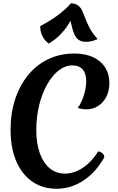

<svg xmlns="http://www.w3.org/2000/svg" viewBox="-20 -1135 727 1180"><path d="M584 -205Q601 -201 611 -191.5Q621 -182 621 -168Q569 -76 493 -25.5Q417 25 328 25Q241 25 177.5 -19.5Q114 -64 79.5 -145Q45 -226 45 -337Q45 -441 73.5 -526.5Q102 -612 154 -675Q206 -738 278 -772Q350 -806 436 -806Q536 -806 594 -757Q652 -708 652 -623Q652 -577 633.5 -540.5Q615 -504 583 -483.5Q551 -463 510 -463Q499 -463 486.5 -465Q474 -467 457 -471Q472 -490 484 -518Q496 -546 503 -577.5Q510 -609 510 -636Q510 -683 488 -708Q466 -733 425 -733Q380 -733 340 -701.5Q300 -670 269 -614.5Q238 -559 220.5 -487.5Q203 -416 203 -335Q203 -254 224.5 -194Q246 -134 285.5 -101Q325 -68 379 -68Q436 -68 490 -104.5Q544 -141 584 -205ZM279 -867Q272 -873 260 -885Q248 -897 238 -919Q228 -941 227 -974Q298 -1013 341 -1045.5Q384 -1078 416 -1115Q445 -1113 460.5 -1101Q476 -1089 485.5 -1068Q495 -1047 505 -1020Q515 -993 532 -961Q549 -929 580 -895Q558 -885 541.5 -881.5Q525 -878 508 -878Q475 -878 456 -896Q437 -914 424.5 -960Q412 -1006 397 -1088L432 -1038Q414 -1007 395 -977.5Q376 -948 349 -920.5Q322 -893 279 -867Z"/></svg>

Font: Merienda
Style: Bold
Weight: 700
Designer: Eduardo Rodriguez Tunni
Foundry: Eduardo Rodriguez Tunni
Version: Version 2.001